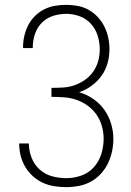

<svg xmlns="http://www.w3.org/2000/svg" viewBox="-20 -763 540 791"><path d="M253 8Q228 8 203 4Q178 0 155.5 -10.5Q133 -21 114.5 -38Q96 -55 83.5 -76.5Q71 -98 65 -122Q59 -146 59 -171Q59 -171 59 -171.5Q59 -172 59 -172H99Q99 -172 99 -171.5Q99 -171 99 -171Q99 -142 110 -113.5Q121 -85 143 -65Q165 -45 194 -37Q223 -29 253 -29Q284 -29 314.5 -39.5Q345 -50 366.5 -74Q388 -98 397.5 -129Q407 -160 407 -191Q407 -217 400 -242.5Q393 -268 378 -290Q363 -312 341.5 -327.5Q320 -343 295.5 -351.5Q271 -360 244.5 -362Q218 -364 192 -364V-401Q216 -401 240.5 -402.5Q265 -404 287.5 -412Q310 -420 330 -434Q350 -448 364 -468Q378 -488 384.5 -511.5Q391 -535 391 -559Q391 -588 382.5 -615.5Q374 -643 355 -664.5Q336 -686 308.5 -696Q281 -706 253 -706Q225 -706 198.5 -697.5Q172 -689 152.5 -669.5Q133 -650 124 -623Q115 -596 115 -569Q115 -568 115 -567Q115 -566 115 -565H75Q75 -566 75 -567.5Q75 -569 75 -570Q75 -593 80.5 -616Q86 -639 96.5 -659.5Q107 -680 124 -697Q141 -714 162 -724.5Q183 -735 206 -739Q229 -743 253 -743Q277 -743 301 -738.5Q325 -734 346 -722Q367 -710 383.5 -692Q400 -674 410.5 -652.5Q421 -631 426 -607.5Q431 -584 431 -560Q431 -531 423 -502.5Q415 -474 398 -450.5Q381 -427 357 -409.5Q333 -392 306 -383Q337 -374 364 -355.5Q391 -337 409.5 -311Q428 -285 437.5 -254Q447 -223 447 -191Q447 -165 441.5 -139Q436 -113 424.5 -89.5Q413 -66 395 -46.5Q377 -27 354 -14.5Q331 -2 305 3Q279 8 253 8Z"/></svg>

Font: Zed Sans Extralight
Style: Regular
Weight: 200
Designer: Belleve Invis
Foundry: Belleve Invis
Version: Version 1.0.0; ttfautohint (v1.8.4)